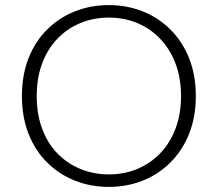

<svg xmlns="http://www.w3.org/2000/svg" viewBox="-20 -720 853 753"><path d="M407 13Q336 13 274 -11.5Q212 -36 165 -82.5Q118 -129 92 -195Q66 -261 66 -343Q66 -426 92 -492Q118 -558 165 -604.5Q212 -651 274 -675.5Q336 -700 407 -700Q478 -700 539.5 -675.5Q601 -651 648 -604.5Q695 -558 721.5 -492Q748 -426 748 -343Q748 -261 721.5 -195Q695 -129 648 -82.5Q601 -36 539.5 -11.5Q478 13 407 13ZM407 -36Q467 -36 518.5 -57.5Q570 -79 608.5 -119Q647 -159 668.5 -216Q690 -273 690 -343Q690 -414 668.5 -470.5Q647 -527 608.5 -567.5Q570 -608 518.5 -629.5Q467 -651 407 -651Q347 -651 295 -629.5Q243 -608 204.5 -567.5Q166 -527 145 -470.5Q124 -414 124 -343Q124 -273 145 -216Q166 -159 204.5 -119Q243 -79 295 -57.5Q347 -36 407 -36Z"/></svg>

Font: BioRhyme Light
Style: Regular
Weight: 300
Designer: Aoife Mooney
Foundry: Aoife Mooney Type
Version: Version 1.600;gftools[0.9.33]